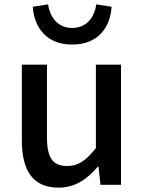

<svg xmlns="http://www.w3.org/2000/svg" viewBox="-20 -846 660 879"><path d="M248 13C324 13 378 -25 428 -83H431L440 0H534V-550H419V-168C373 -110 338 -86 287 -86C222 -86 195 -123 195 -218V-550H80V-204C80 -64 131 13 248 13ZM310 -642C434 -642 485 -726 491 -815L421 -826C413 -771 380 -718 310 -718C242 -718 208 -771 200 -826L130 -815C136 -726 188 -642 310 -642Z"/></svg>

Font: Noto Sans T Chinese Medium
Style: Regular
Weight: 500
Designer: Ryoko NISHIZUKA (kana & ideographs); Paul D. Hunt (Latin, Greek & Cyrillic); Wenlong ZHANG (bopomofo); Sandoll Communica
Foundry: Adobe Systems Incorporated
Version: Version 1.000;PS 1;hotconv 1.0.78;makeotf.lib2.5.61930